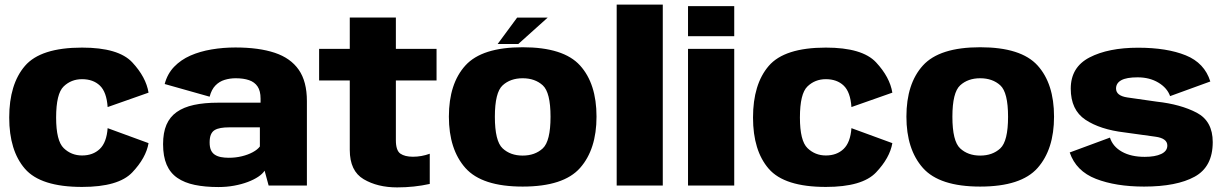

<svg xmlns="http://www.w3.org/2000/svg" viewBox="-20 -805 5317 833"><path d="M336 6Q494 6 553.8 -57Q613.5 -120 624.5 -184L447 -249Q442.5 -187 413 -158.8Q383.5 -130.5 336 -130.5Q289.5 -130.5 256.5 -162.2Q223.5 -194 223.5 -295Q223.5 -398.5 256.2 -430Q289 -461.5 336 -461.5Q384 -461.5 413.2 -433.8Q442.5 -406 447 -340.5L624.5 -403Q613.5 -470.5 553.8 -534.5Q494 -598.5 336 -598.5Q156.5 -598.5 88.2 -519Q20 -439.5 20 -295Q20 -151.5 88.2 -72.8Q156.5 6 336 6Z M927.5 6.5Q963.5 6.5 996 0.5Q1028.5 -5.5 1055 -15.5Q1081.5 -25.5 1100.2 -38Q1119 -50.5 1128 -64.5L1145.5 0H1311.5V-366.5Q1311.5 -451.5 1276.2 -502.2Q1241 -553 1172 -576Q1103 -599 1001.5 -599Q948 -599 897.8 -590.5Q847.5 -582 806 -563.8Q764.5 -545.5 735.2 -515Q706 -484.5 694.5 -440.5L889.5 -385.5Q897.5 -416.5 914.5 -434Q931.5 -451.5 954.5 -458.5Q977.5 -465.5 1002.5 -465.5Q1036.5 -465.5 1060.5 -457.2Q1084.5 -449 1097.5 -429.8Q1110.5 -410.5 1110.5 -377V-359.5H926.5Q866.5 -359.5 821.5 -349.8Q776.5 -340 746.8 -319Q717 -298 702.2 -263.8Q687.5 -229.5 687.5 -179.5Q687.5 -126.5 703 -90.5Q718.5 -54.5 749.5 -33.2Q780.5 -12 825 -2.8Q869.5 6.5 927.5 6.5ZM972.5 -120.5Q954 -120.5 938.5 -123.5Q923 -126.5 912 -133.8Q901 -141 895.2 -153.8Q889.5 -166.5 889.5 -187Q889.5 -208 895 -221Q900.5 -234 911.2 -240.5Q922 -247 938 -249.8Q954 -252.5 974 -252.5H1107.5V-169.5Q1097.5 -156 1076.8 -144.8Q1056 -133.5 1029 -127Q1002 -120.5 972.5 -120.5Z M1703 8Q1777 8 1844.5 -7V-138Q1808.5 -125 1771.5 -125Q1736.5 -125 1717 -138.5Q1697.5 -152 1697.5 -197V-456H1874V-593H1697.5V-729H1497.5V-593H1364.5V-456H1497.5V-154.5Q1497.5 -63 1557.8 -27.5Q1618 8 1703 8Z M2247.5 4.5Q2425 4.5 2496.5 -76.2Q2568 -157 2568 -299Q2568 -442 2496.5 -521Q2425 -600 2247.5 -600Q2071 -600 1999.2 -521Q1927.5 -442 1927.5 -299Q1927.5 -157 1999.2 -76.2Q2071 4.5 2247.5 4.5ZM2247.5 -130Q2194.5 -130 2160.8 -161.2Q2127 -192.5 2127 -298.5Q2127 -404 2160.8 -434.8Q2194.5 -465.5 2247.5 -465.5Q2301 -465.5 2334.8 -434.8Q2368.5 -404 2368.5 -298.5Q2368.5 -192.5 2334.8 -161.2Q2301 -130 2247.5 -130ZM2139 -614H2228.5L2356 -728.5H2223.5Z M2655.5 0H2855.5V-785H2655.5Z M2965 0H3165.5V-593H2965ZM2965 -778.5V-648H3165.5V-778.5Z M3563 6Q3721 6 3780.8 -57Q3840.5 -120 3851.5 -184L3674 -249Q3669.5 -187 3640 -158.8Q3610.5 -130.5 3563 -130.5Q3516.5 -130.5 3483.5 -162.2Q3450.5 -194 3450.5 -295Q3450.5 -398.5 3483.2 -430Q3516 -461.5 3563 -461.5Q3611 -461.5 3640.2 -433.8Q3669.5 -406 3674 -340.5L3851.5 -403Q3840.5 -470.5 3780.8 -534.5Q3721 -598.5 3563 -598.5Q3383.5 -598.5 3315.2 -519Q3247 -439.5 3247 -295Q3247 -151.5 3315.2 -72.8Q3383.5 6 3563 6Z M4232.5 4.5Q4410 4.5 4481.5 -76.2Q4553 -157 4553 -299Q4553 -442 4481.5 -521Q4410 -600 4232.5 -600Q4056 -600 3984.2 -521Q3912.5 -442 3912.5 -299Q3912.5 -157 3984.2 -76.2Q4056 4.5 4232.5 4.5ZM4232.5 -130Q4179.5 -130 4145.8 -161.2Q4112 -192.5 4112 -298.5Q4112 -404 4145.8 -434.8Q4179.5 -465.5 4232.5 -465.5Q4286 -465.5 4319.8 -434.8Q4353.5 -404 4353.5 -298.5Q4353.5 -192.5 4319.8 -161.2Q4286 -130 4232.5 -130Z M4943.5 4.5Q5085 4.5 5163.2 -38.5Q5241.5 -81.5 5241.5 -188.5Q5241.5 -279.5 5172 -316Q5102.5 -352.5 4998.5 -364Q4920.5 -375 4871.2 -382.2Q4822 -389.5 4822 -421Q4822 -444.5 4844.8 -457Q4867.5 -469.5 4915.5 -469.5Q4967.5 -469.5 5005.8 -446.5Q5044 -423.5 5056.5 -388L5231 -451.5Q5206 -532 5124.2 -565Q5042.5 -598 4918 -598Q4788.5 -598 4707 -555.8Q4625.5 -513.5 4625.5 -420.5Q4625.5 -328 4689.2 -285.5Q4753 -243 4859 -230.5Q4940.5 -219 4992.5 -212Q5044.5 -205 5044.5 -173.5Q5044.5 -149.5 5018 -137Q4991.5 -124.5 4946.5 -124.5Q4887 -124.5 4847.5 -146.8Q4808 -169 4795.5 -208L4621 -143.5Q4648.5 -62.5 4734.8 -29Q4821 4.5 4943.5 4.5Z"/></svg>

Font: Anybody Thin ExtraBold
Style: Regular
Weight: 800
Version: Version 1.113;gftools[0.9.25]